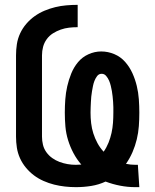

<svg xmlns="http://www.w3.org/2000/svg" viewBox="-20 -763 640 791"><path d="M537 8Q506 8 475 2Q444 -4 415 -15Q387 -2 356 3Q325 8 293 8Q270 8 247.5 5.5Q225 3 203 -2.5Q181 -8 159.5 -17.5Q138 -27 120 -40.5Q102 -54 87 -72Q72 -90 62.5 -111Q53 -132 49.5 -154.5Q46 -177 46 -200V-535Q46 -558 49.5 -581Q53 -604 63 -625.5Q73 -647 88.5 -665Q104 -683 123 -696.5Q142 -710 163.5 -719Q185 -728 207.5 -733.5Q230 -739 253.5 -741Q277 -743 300 -743V-651Q282 -651 264.5 -649Q247 -647 230 -641Q213 -635 198 -625.5Q183 -616 172.5 -601.5Q162 -587 157.5 -570Q153 -553 153 -535V-200Q153 -183 157 -166.5Q161 -150 171 -136Q181 -122 195 -112Q209 -102 225 -96Q241 -90 258 -87Q275 -84 292 -84Q298 -84 304 -84.5Q310 -85 315 -85Q296 -107 282.5 -132.5Q269 -158 260.5 -185.5Q252 -213 249.5 -241.5Q247 -270 247 -299Q247 -326 249 -353.5Q251 -381 257 -407.5Q263 -434 273.5 -460Q284 -486 301.5 -507Q319 -528 344.5 -539.5Q370 -551 397 -551Q425 -551 451 -540Q477 -529 495.5 -508Q514 -487 525.5 -461.5Q537 -436 543.5 -409Q550 -382 552 -354Q554 -326 554 -299Q554 -271 552 -243.5Q550 -216 543.5 -189Q537 -162 526 -136.5Q515 -111 499 -88Q509 -86 518.5 -85Q528 -84 538 -84Q541 -84 543.5 -84Q546 -84 548 -84L554 8Q550 8 545.5 8Q541 8 537 8ZM407 -138Q419 -155 427 -175Q435 -195 439.5 -215.5Q444 -236 445.5 -257Q447 -278 447 -299Q447 -310 447 -321Q447 -332 446 -343Q445 -354 444 -365.5Q443 -377 441 -387.5Q439 -398 436.5 -409Q434 -420 429.5 -430.5Q425 -441 417.5 -450Q410 -459 399 -459Q387 -459 380 -449.5Q373 -440 369 -429.5Q365 -419 363 -408.5Q361 -398 359 -387Q357 -376 356 -365Q355 -354 354.5 -343Q354 -332 353.5 -321Q353 -310 353 -299Q353 -277 355.5 -255.5Q358 -234 364.5 -213.5Q371 -193 381.5 -173.5Q392 -154 407 -138Z"/></svg>

Font: Iosevka Slab Semibold Extended
Style: Regular
Weight: 600
Width: 7
Monospace: yes
Designer: Belleve Invis
Foundry: Belleve Invis
Version: Version 11.1.0; ttfautohint (v1.8.3)